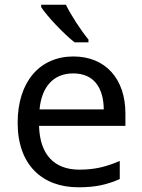

<svg xmlns="http://www.w3.org/2000/svg" viewBox="-20 -786 604 816"><path d="M260 -766H155V-756C178 -719 251 -642 297 -606H356V-618C325 -655 282 -721 260 -766ZM292 -546C150 -546 55 -440 55 -264C55 -85 160 10 313 10C386 10 434 -1 489 -25V-102C433 -78 385 -65 317 -65C210 -65 149 -130 146 -251H513V-304C513 -450 429 -546 292 -546ZM291 -474C380 -474 420 -412 421 -321H148C157 -417 207 -474 291 -474Z"/></svg>

Font: Noto Sans Hebrew Droid Medium
Style: Regular
Weight: 500
Designer: Monotype Design Team
Foundry: Monotype Imaging Inc.
Version: Version 1.100